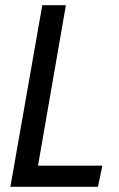

<svg xmlns="http://www.w3.org/2000/svg" viewBox="-20 -720 460 740"><path d="M20 0 143 -700H234L126.5 -81.5H374.5L357.5 0Z"/></svg>

Font: Cabin Condensed
Style: Italic
Weight: 400
Width: 3
Italic angle: -10°
Designer: Pablo Impallari
Foundry: Pablo Impallari. http://www.impallari.com Igino Marini. http://www.ikern.com
Version: Version 3.001; ttfautohint (v1.8.3)